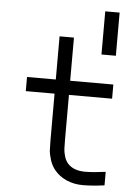

<svg xmlns="http://www.w3.org/2000/svg" viewBox="-64 -1049 796 1108"><g transform="rotate(5 333.5 -495.0)"><path d="M583.3 0.7Q513.7 10.4 458.3 10.4Q406.2 10.4 363.6 -8.5Q321 -27.3 294.3 -59.9Q273.4 -84.6 263 -117.8Q252.6 -151 251.3 -173.2Q250 -195.3 250 -234.4V-501.3H83.3V-583.3H250V-833.3H333.3V-583.3H583.3V-501.3H333.3V-240.9Q333.3 -205.1 334.3 -187.5Q335.3 -169.9 341.8 -147.1Q348.3 -124.3 361.3 -108.1Q395.2 -67.7 464.8 -67.7Q511.1 -67.7 583.3 -77.5ZM500 -1000H583.3V-750H500Z"/></g></svg>

Font: Monoid
Style: Regular
Weight: 400
Width: 4
Monospace: yes
Designer: Andreas Larsen (@larsenwork)
Version: Version 0.61